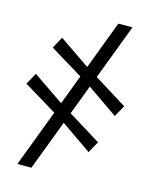

<svg xmlns="http://www.w3.org/2000/svg" viewBox="-134 -853 870 1099"><g transform="rotate(15 301.0 -303.0)"><path d="M77.5 159 428 -766.5H511.5L160.5 159ZM453.5 -12 257 -148 214.5 -173.5 8.5 -298.5 46.5 -366.5 239.5 -234.5 281 -210 491 -80ZM545 -250.5 348.5 -386.5 306 -412 100.5 -537 138 -605 331 -473 372.5 -448.5 582.5 -318Z"/></g></svg>

Font: Merriweather 60pt
Style: Bold Italic
Weight: 700
Italic angle: -7.8°
Version: Version 2.101